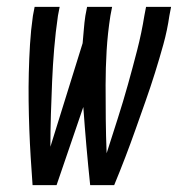

<svg xmlns="http://www.w3.org/2000/svg" viewBox="-20 -540 540 560"><path d="M75 0Q72 -41 69.5 -81.5Q67 -122 65.5 -163Q64 -204 63.5 -245Q63 -286 64 -327.5Q65 -369 67.5 -410.5Q70 -452 76 -494L81 -520H154L149 -494Q142 -446 138 -398Q134 -350 132 -302.5Q130 -255 128.5 -207.5Q127 -160 127 -112L221 -414Q223 -434 224.5 -454Q226 -474 229 -494L234 -520H307L302 -494Q294 -443 291 -392.5Q288 -342 288 -292Q288 -242 288.5 -192.5Q289 -143 291 -93Q307 -143 323 -193Q339 -243 353 -293Q367 -343 380 -393.5Q393 -444 401 -494L406 -520H479L474 -494Q468 -452 456.5 -410.5Q445 -369 432 -327.5Q419 -286 404.5 -245Q390 -204 375.5 -163Q361 -122 345.5 -81.5Q330 -41 313 0H243Q237 -57 232 -114Q227 -171 223 -228L145 0Z"/></svg>

Font: Iosevka Term Curly
Style: Italic
Weight: 400
Italic angle: -9°
Designer: Belleve Invis
Foundry: Belleve Invis
Version: Version 32.3.0